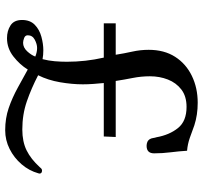

<svg xmlns="http://www.w3.org/2000/svg" viewBox="-41 -736 782 740"><g transform="rotate(90 350.0 -366.0)"><path d="M198 -111Q181 -118 165 -118Q150 -118 133 -109Q116 -100 116 -82Q116 -72 126.5 -68Q137 -64 145 -64Q163 -64 177.5 -79.5Q192 -95 198 -111ZM649 -127Q649 -126 648.5 -125Q648 -124 648 -123Q638 -87 613 -58Q588 -29 554 -12Q520 5 482 5Q436 5 396.5 -8.5Q357 -22 317 -44Q300 -54 282.5 -63Q265 -72 248 -82Q229 -51 197.5 -26.5Q166 -2 127 -2Q99 -2 78 -15.5Q57 -29 57 -60Q57 -91 75.5 -109Q94 -127 121.5 -134.5Q149 -142 174 -142Q192 -142 208 -139Q214 -162 216 -186Q218 -210 218 -233Q218 -269 214 -304.5Q210 -340 202 -375H70V-421H191Q186 -453 179 -484.5Q172 -516 172 -548Q172 -608 199 -650Q226 -692 272.5 -714.5Q319 -737 376 -737Q423 -737 463 -724Q487 -715 511.5 -706.5Q536 -698 561 -696Q563 -664 567 -632.5Q571 -601 571 -569Q571 -540 542 -540Q534 -540 527 -543Q520 -546 516 -553Q513 -558 512 -565Q511 -572 509 -578Q500 -628 473.5 -661Q447 -694 392 -694Q351 -694 325 -674Q299 -654 286.5 -622Q274 -590 274 -553Q274 -519 280.5 -486.5Q287 -454 292 -421H508L506 -375H300Q302 -355 303.5 -334.5Q305 -314 305 -294Q305 -253 297 -206.5Q289 -160 270 -122Q320 -96 370.5 -78.5Q421 -61 479 -61Q526 -61 559.5 -77.5Q593 -94 624 -128Q626 -131 629.5 -134Q633 -137 637 -137Q649 -137 649 -127Z"/></g></svg>

Font: Kaisei HarunoUmi Medium
Style: Regular
Weight: 500
Designer: Font-Kai, 金井和夫
Foundry: KAZUO KANAI
Version: Version 5.003